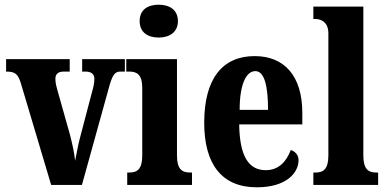

<svg xmlns="http://www.w3.org/2000/svg" viewBox="-20 -788 1646 818"><path d="M68 -436 198 0H329L443 -411C458 -468 469 -483 492 -483H512V-536H330V-483H345C371 -483 382 -470 382 -453C382 -432 378 -417 371 -392L320 -198C311 -164 306 -129 300 -103C297 -135 288 -176 277 -218L224 -406C220 -420 216 -435 216 -452C216 -471 226 -483 251 -483H277V-536H6V-483C43 -483 56 -474 68 -436Z M656 -628C701 -628 738 -650 738 -698C738 -747 701 -768 656 -768C610 -768 575 -747 575 -698C575 -650 610 -628 656 -628ZM522 0H798V-53H789C756 -53 734 -67 734 -125V-536H518V-483H532C564 -483 586 -469 586 -415V-125C586 -68 565 -53 532 -53H522Z M1074 10C1202 10 1252 -53 1252 -106C1252 -128 1237 -143 1219 -149C1200 -100 1168 -63 1112 -63C1039 -63 1001 -123 999 -258H1268V-307C1268 -465 1191 -549 1065 -549C928 -549 850 -453 850 -265C850 -91 923 10 1074 10ZM1122 -320H1001C1001 -427 1028 -485 1068 -485C1106 -485 1122 -423 1122 -320Z M1315 0H1591V-53H1582C1550 -53 1528 -67 1528 -125V-760H1315V-707H1325C1341 -707 1379 -699 1379 -646V-125C1379 -67 1357 -53 1325 -53H1315Z"/></svg>

Font: Noto Serif Lao ExtraCondensed ExtraBold
Style: Regular
Weight: 800
Width: 2
Designer: Monotype Design Team
Foundry: Monotype Imaging Inc.
Version: Version 2.003